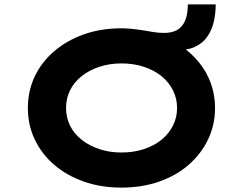

<svg xmlns="http://www.w3.org/2000/svg" viewBox="-20 -845 1108 875"><path d="M534 10Q440 10 362 -17.5Q284 -45 227 -94Q170 -143 138.5 -209Q107 -275 107 -353Q107 -431 138.5 -497Q170 -563 227.5 -612Q285 -661 362.5 -688.5Q440 -716 534 -716Q554 -716 580 -713.5Q606 -711 631 -707Q655 -703 679 -699Q703 -695 728 -695Q763 -695 786.5 -708Q810 -721 823 -749.5Q836 -778 836 -825H963Q963 -783 954 -745Q945 -707 924.5 -677.5Q904 -648 868.5 -631.5Q833 -615 779 -617L804 -636Q852 -604 887.5 -560Q923 -516 941.5 -463.5Q960 -411 960 -353Q960 -276 928.5 -210Q897 -144 840.5 -94.5Q784 -45 705.5 -17.5Q627 10 534 10ZM534 -150Q589 -150 636 -165.5Q683 -181 716.5 -208.5Q750 -236 768.5 -273Q787 -310 787 -353Q787 -396 768.5 -433Q750 -470 716.5 -497.5Q683 -525 636 -540.5Q589 -556 534 -556Q479 -556 432.5 -540.5Q386 -525 351.5 -497.5Q317 -470 299 -433Q281 -396 281 -353Q281 -310 299 -273Q317 -236 351.5 -208.5Q386 -181 432.5 -165.5Q479 -150 534 -150Z"/></svg>

Font: Lexend Tera
Style: Bold
Weight: 700
Designer: Bonnie Shaver-Troup, Thomas Jockin
Foundry: Lexend
Version: Version 1.007